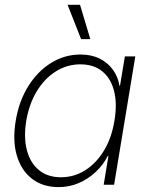

<svg xmlns="http://www.w3.org/2000/svg" viewBox="-20 -762 610 792"><path d="M221.7 9.8Q156.2 9.8 111.8 -24.7Q67.4 -59.1 49.3 -120.8Q31.2 -182.6 44.9 -264.2Q58.1 -344.7 96.7 -406.5Q135.3 -468.3 191.2 -502.7Q247.1 -537.1 312 -537.1Q357.4 -537.1 391.1 -520.3Q424.8 -503.4 445.8 -474.4Q466.8 -445.3 472.7 -408.7H475.1L495.1 -529.3H538.1L450.7 0H407.7L427.2 -118.2H424.3Q405.8 -82 375 -53Q344.2 -23.9 305.4 -7.1Q266.6 9.8 221.7 9.8ZM231.4 -30.8Q286.6 -30.8 332.5 -60.3Q378.4 -89.8 409.7 -142.3Q440.9 -194.8 452.1 -264.2Q463.9 -333.5 450.7 -386Q437.5 -438.5 402.1 -467.5Q366.7 -496.6 311.5 -496.6Q256.8 -496.6 210.4 -467.5Q164.1 -438.5 132.1 -386Q100.1 -333.5 88.4 -264.2Q77.1 -194.3 91.1 -141.8Q105 -89.4 140.9 -60.1Q176.8 -30.8 231.4 -30.8ZM314.5 -600.6 258.8 -742.2H310.1L352.5 -600.6Z"/></svg>

Font: Inter 24pt ExtraLight
Style: Italic
Weight: 250
Italic angle: -9.3988°
Version: Version 4.001;git-66647c0bb